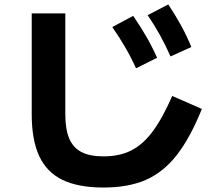

<svg xmlns="http://www.w3.org/2000/svg" viewBox="-20 -798 978 854"><path d="M121.1 -290V-738.3H270.5V-290Q270.5 -223.1 287.8 -182.1Q305.2 -141.1 342.3 -121.8Q379.4 -102.5 440.4 -102.5Q510.7 -102.5 562.5 -128.2Q614.3 -153.8 658 -211.9Q701.7 -270 746.1 -371.1L877.9 -313.5Q825.2 -183.1 765.6 -107.4Q706.1 -31.7 628.4 2.2Q550.8 36.1 440.4 36.1Q328.1 36.1 257.8 2Q187.5 -32.2 154.3 -104Q121.1 -175.8 121.1 -290ZM479.5 -677.7 572.3 -727.5Q605.5 -679.2 631.1 -634.8Q656.7 -590.3 678.7 -541L585 -494.1Q563.5 -542 537.8 -586.2Q512.2 -630.4 479.5 -677.7ZM636.7 -730.5 728.5 -778.3Q761.2 -729 785.9 -683.8Q810.5 -638.7 831.1 -588.9L738.3 -546.9Q695.3 -645.5 636.7 -730.5Z"/></svg>

Font: Pretendard JP ExtraBold
Style: Regular
Weight: 800
Designer: Base glyphs from Inter by Rasmus Andersson; Hangeul glyphs from Noto Sans CJK(Source Han Sans) by Jang Soo-young and Kan
Foundry: Kil Hyung-jin
Version: Version 1.309